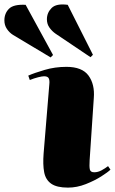

<svg xmlns="http://www.w3.org/2000/svg" viewBox="-126 -842 524 876"><path d="M99 -457Q101 -475 96.5 -484.5Q92 -494 75 -494Q66 -494 48 -489.5Q30 -485 10 -477L3 -497Q30 -509 77.5 -523Q125 -537 177 -537Q249 -537 278 -497Q307 -457 302 -395L283 -112Q281 -81 284 -68.5Q287 -56 304 -56Q321 -56 337.5 -65Q354 -74 367 -84L378 -68Q367 -57 336.5 -37.5Q306 -18 265.5 -2Q225 14 184 14Q133 14 107.5 -4Q82 -22 75.5 -56.5Q69 -91 73 -142ZM128 -688Q112 -699 100 -715.5Q88 -732 88 -754Q88 -784 109.5 -805.5Q131 -827 183 -820L298 -592L287 -581ZM-67 -683Q-83 -693 -94.5 -710Q-106 -727 -106 -749Q-106 -781 -85 -802Q-64 -823 -9 -820L116 -591L105 -580Z"/></svg>

Font: Literata 72pt Black
Style: Italic
Weight: 900
Italic angle: -2°
Designer: Latin by Veronika Burian and Jose Scaglione. Greek by Irene Vlachou. Cyrillic by Vera Evstafieva
Foundry: TypeTogether
Version: Version 3.002